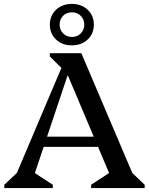

<svg xmlns="http://www.w3.org/2000/svg" viewBox="-20 -962 762 982"><path d="M2 0V-17L86 -96L39 -13L326 -690H396L684 -13L636 -97L720 -17V0H446V-17L570 -98L565 -13L304 -631H344L137 -13L126 -98L250 -17V0ZM172 -211V-263H526V-211ZM306 -603 235 -673V-690H345ZM348 -730Q298 -730 266.5 -760Q235 -790 235 -836Q235 -882 266.5 -912Q298 -942 348 -942Q397 -942 428.5 -912Q460 -882 460 -836Q460 -790 428.5 -760Q397 -730 348 -730ZM348 -773Q375 -773 393 -791Q411 -809 411 -836Q411 -863 393 -881Q375 -899 348 -899Q320 -899 302.5 -881Q285 -863 285 -836Q285 -809 303 -791Q321 -773 348 -773Z"/></svg>

Font: Platypi Light
Style: Regular
Weight: 400
Version: Version 1.200